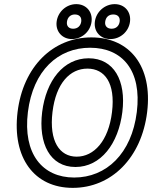

<svg xmlns="http://www.w3.org/2000/svg" viewBox="-20 -872 736 929"><path d="M339 -13C185 -13 90 -128 115 -330C140 -531 261 -641 416 -641C572 -641 667 -531 642 -330C617 -128 494 -13 339 -13ZM332 37C519 37 665 -108 692 -330C719 -551 608 -691 422 -691C237 -691 92 -551 65 -330C38 -108 146 37 332 37ZM345 -64C468 -64 553 -177 572 -330C591 -482 531 -590 409 -590C287 -590 203 -482 184 -330C165 -177 222 -64 345 -64ZM351 -114C268 -114 217 -189 234 -330C251 -470 319 -540 403 -540C487 -540 539 -470 522 -330C505 -189 434 -114 351 -114ZM334 -733C313 -733 301 -746 304 -767C307 -789 322 -802 342 -802C364 -802 376 -789 373 -767C370 -747 356 -733 334 -733ZM328 -683C376 -683 417 -719 423 -767C429 -815 397 -852 349 -852C301 -852 260 -815 254 -767C248 -720 281 -683 328 -683ZM520 -733C498 -733 486 -747 489 -767C492 -789 506 -802 528 -802C550 -802 562 -789 559 -767C556 -747 542 -733 520 -733ZM514 -683C562 -683 603 -719 609 -767C615 -815 583 -852 535 -852C487 -852 445 -815 439 -767C433 -719 466 -683 514 -683Z"/></svg>

Font: Falling Sky
Style: OuObl
Weight: 400
Designer: Paul D. Hunt
Foundry: Adobe Systems Incorporated
Version: Version 1.02